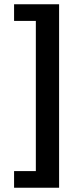

<svg xmlns="http://www.w3.org/2000/svg" viewBox="-20 -728 384 900"><path d="M46 74V152H257V-708H46V-630H148V74Z"/></svg>

Font: Cambridge Sans Bold
Style: Regular
Weight: 700
Version: Version 2.020;PS 002.020;hotconv 1.0.88;makeotf.lib2.5.64775